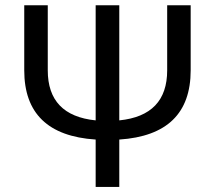

<svg xmlns="http://www.w3.org/2000/svg" viewBox="-20 -533 826 738"><path d="M347.7 -70.3V-512.7H438.5V-70.3Q622.6 -88.9 622.6 -262.7V-512.7H712.9V-262.7Q712.9 -14.6 438.5 3.4V185.5H347.7V3.4Q73.2 -14.6 73.2 -262.7V-512.7H163.6V-262.7Q163.6 -88.9 347.7 -70.3Z"/></svg>

Font: Voltera
Style: Regular
Weight: 400
Designer: Bernd Montag
Version: Version 1.301